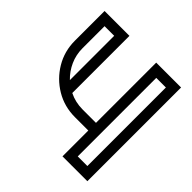

<svg xmlns="http://www.w3.org/2000/svg" viewBox="-176 -834 986 986"><g transform="rotate(45 317.0 -340.5)"><path d="M594.7 0H414.1V-187.5H316.9Q240.2 -187.5 177.2 -225.1Q114.3 -262.7 76.7 -325.7Q39.1 -388.7 39.1 -465.3V-680.7H219.7V-265.6Q264.6 -243.2 316.9 -243.2H414.1V-680.7H594.7ZM164.1 -303.7V-625.5H94.2V-465.3Q94.2 -418 113 -376.2Q131.8 -334.5 164.1 -303.7ZM539.6 -55.2V-625.5H469.7V-55.2Z"/></g></svg>

Font: X Company
Style: Regular
Weight: 400
Designer: GGBotNet
Foundry: GGBotNet
Version: 0.90